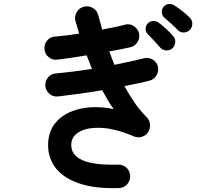

<svg xmlns="http://www.w3.org/2000/svg" viewBox="-20 -872 1040 975"><path d="M584 83Q460 87 378 58Q296 29 257.5 -26Q219 -81 225 -154Q230 -208 259 -245Q288 -282 334.5 -302.5Q381 -323 438.5 -327Q496 -331 557 -318Q541 -340 527 -364Q513 -388 499 -414Q441 -404 383.5 -396Q326 -388 273 -382Q249 -380 230.5 -396Q212 -412 210 -436Q209 -461 224.5 -479.5Q240 -498 264 -499Q350 -507 447 -522L420 -591Q380 -584 341.5 -578.5Q303 -573 271 -569Q247 -566 227.5 -581.5Q208 -597 206 -621Q203 -645 218 -664.5Q233 -684 257 -686Q284 -688 316 -692Q348 -696 382 -701Q377 -718 372.5 -734Q368 -750 363 -765Q357 -789 369.5 -810.5Q382 -832 406 -838Q430 -844 451.5 -831.5Q473 -819 479 -795Q484 -777 489 -758.5Q494 -740 499 -722Q531 -728 561 -734Q591 -740 615 -747Q639 -753 659.5 -739.5Q680 -726 686 -703Q691 -679 678 -658Q665 -637 642 -632Q619 -627 591.5 -621.5Q564 -616 535 -611Q541 -594 547.5 -577Q554 -560 561 -543Q602 -551 640.5 -559.5Q679 -568 711 -576Q735 -582 756 -569Q777 -556 782 -533Q787 -509 774.5 -488.5Q762 -468 738 -462Q712 -455 680 -448.5Q648 -442 612 -435Q637 -389 665 -348.5Q693 -308 724 -278Q739 -263 741.5 -241.5Q744 -220 733 -202Q721 -184 701 -177.5Q681 -171 661 -179Q567 -219 496 -222.5Q425 -226 384.5 -203.5Q344 -181 342 -141Q336 -29 579 -36Q604 -37 622 -20.5Q640 -4 641 21Q642 46 625.5 64Q609 82 584 83ZM856 -627Q843 -615 824.5 -616Q806 -617 794 -630Q782 -644 763.5 -664Q745 -684 730 -699Q720 -709 719.5 -725Q719 -741 731 -754Q742 -765 758 -765.5Q774 -766 787 -756Q802 -745 823.5 -725.5Q845 -706 859 -689Q871 -676 870 -658.5Q869 -641 856 -627ZM883 -719Q870 -733 850.5 -751Q831 -769 814 -783Q804 -792 802 -808.5Q800 -825 811 -838Q822 -850 837.5 -851.5Q853 -853 866 -844Q883 -834 905.5 -816Q928 -798 943 -783Q956 -770 956.5 -752.5Q957 -735 945 -721Q933 -708 914.5 -707Q896 -706 883 -719Z"/></svg>

Font: Zen Maru Gothic
Style: Bold
Weight: 700
Designer: Yoshimichi Ohira
Foundry: Positype
Version: Version 1.001